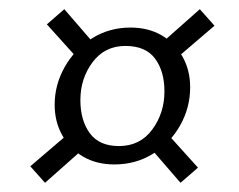

<svg xmlns="http://www.w3.org/2000/svg" viewBox="-20 -470 520 418"><path d="M229 -112Q190 -112 161 -129Q132 -146 115.5 -175.5Q99 -205 99 -242Q99 -285 120.5 -323.5Q142 -362 179.5 -386Q217 -410 264 -410Q303 -410 332 -393Q361 -376 377.5 -346.5Q394 -317 394 -280Q394 -236 372.5 -197.5Q351 -159 313.5 -135.5Q276 -112 229 -112ZM78 -72 46 -108 136 -185 166 -150ZM373 -72 303 -153 338 -186 411 -105ZM239 -152Q285 -152 311.5 -188Q338 -224 338 -271Q338 -315 317.5 -342.5Q297 -370 253 -370Q208 -370 181.5 -334.5Q155 -299 155 -252Q155 -208 175.5 -180Q196 -152 239 -152ZM155 -336 82 -417 120 -450 190 -369ZM357 -337 327 -372 415 -450 447 -414Z"/></svg>

Font: Rasa Light
Style: Italic
Weight: 300
Italic angle: -7.10001°
Designer: Anna Giedrys (Yrsa+Rasa design), David Brezina (Yrsa art-direction, Rasa art-direction, design)
Foundry: Rosetta Type Foundry
Version: Version 2.004